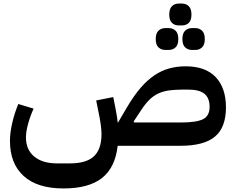

<svg xmlns="http://www.w3.org/2000/svg" viewBox="-20 -820 1328 1080"><path d="M337 240Q190 240 113 170Q36 100 36 -27Q36 -72 48.5 -127Q61 -182 83 -235L169 -209Q150 -167 138 -123.5Q126 -80 126 -47Q126 22 172.5 60.5Q219 99 300 99H374Q466 99 508.5 59Q551 19 551 -66Q551 -84 547 -117Q543 -150 531 -205L521 -255L617 -274L627 -224Q632 -198 636 -175Q640 -152 642 -131H644L697 -221Q734 -283 771 -326Q808 -369 848 -396Q888 -423 931.5 -435Q975 -447 1024 -447Q1136 -447 1193.5 -386Q1251 -325 1251 -216Q1251 -103 1189 -51.5Q1127 0 997 0H642Q628 123 553.5 181.5Q479 240 337 240ZM997 -131Q1085 -131 1122 -149.5Q1159 -168 1159 -219Q1159 -268 1130.5 -292Q1102 -316 1039 -316H1009Q965 -316 932 -311.5Q899 -307 871.5 -294.5Q844 -282 821 -259.5Q798 -237 775 -202L732 -137L735 -131ZM1060 -539Q1037 -539 1021.5 -553.5Q1006 -568 1006 -600Q1006 -633 1021.5 -647.5Q1037 -662 1060 -662H1078Q1101 -662 1116.5 -647.5Q1132 -633 1132 -600Q1132 -568 1116.5 -553.5Q1101 -539 1078 -539ZM911 -539Q887 -539 871.5 -553.5Q856 -568 856 -600Q856 -633 871.5 -647.5Q887 -662 911 -662H928Q952 -662 967.5 -647.5Q983 -633 983 -600Q983 -568 967.5 -553.5Q952 -539 928 -539ZM986 -677Q962 -677 947 -691.5Q932 -706 932 -738Q932 -770 947 -785Q962 -800 986 -800H1003Q1027 -800 1042 -785Q1057 -770 1057 -738Q1057 -706 1042 -691.5Q1027 -677 1003 -677Z"/></svg>

Font: IBM Plex Sans Arabic SemiBold
Style: Regular
Weight: 600
Designer: Mike Abbink, Paul van der Laan, Pieter van Rosmalen, Wael Morcos, Khajak Apelian
Foundry: Bold Monday
Version: Version 1.1